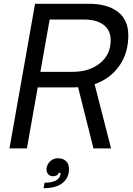

<svg xmlns="http://www.w3.org/2000/svg" viewBox="-20 -783 700 1013"><path d="M479 -339 566 0H473L392 -323Q385 -322 371 -322H179L122 0H30L165 -763H449Q547 -763 602 -720.5Q657 -678 657 -596Q657 -503 609 -435Q561 -367 479 -339ZM363 -404Q451 -404 507.5 -449.5Q564 -495 564 -571Q564 -623 527 -651.5Q490 -680 422 -680H242L193 -404ZM215 181Q252 181 273.5 170Q295 159 299 139Q299 138 299.5 135.5Q300 133 299 129H289Q288 137 279.5 142Q271 147 260 147Q242 147 232.5 134Q223 121 226 101Q231 79 247.5 65.5Q264 52 286 52Q313 52 328.5 67Q344 82 344 108Q344 156 309.5 183Q275 210 210 210Z"/></svg>

Font: Open Sauce One
Style: Italic
Weight: 400
Italic angle: -10°
Designer: Alfredo Marco Pradil
Foundry: Creative Sauce Fz LLC
Version: Version 1.477